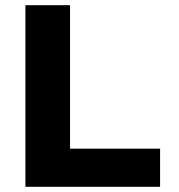

<svg xmlns="http://www.w3.org/2000/svg" viewBox="-20 -720 688 740"><path d="M78 0V-700H250V-147H597V0Z"/></svg>

Font: Red Hat Text VF
Style: Regular
Weight: 400
Designer: Pentagram, MCKL
Foundry: Pentagram, MCKL
Version: Version 1.023